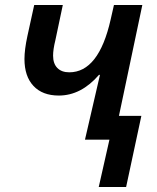

<svg xmlns="http://www.w3.org/2000/svg" viewBox="-20 -560 631 770"><path d="M231.9 -540 202.1 -398.9Q192.9 -361.8 192.9 -336.9Q192.9 -304.7 210 -287.4Q227.1 -270 257.8 -270Q376 -270 423.8 -481.9L437 -540H550.8L457 -95.2H546.9L485.8 189.9H376L418.9 0H320.8L380.9 -259.8H377Q305.2 -176.8 215.8 -176.8Q150.4 -176.8 114.3 -215.3Q78.1 -253.9 78.1 -323.2Q78.1 -360.8 89.8 -415L117.2 -540Z"/></svg>

Font: Open Sans Semibold
Style: Italic
Weight: 600
Italic angle: -12°
Foundry: Ascender Corporation
Version: Version 1.10